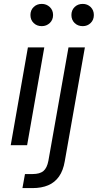

<svg xmlns="http://www.w3.org/2000/svg" viewBox="-20 -744 501 984"><path d="M35 0 123 -501H207L119 0ZM194 -610Q169 -610 152.5 -626Q136 -642 136 -667Q136 -692 152.5 -708Q169 -724 194 -724Q218 -724 235 -708Q252 -692 252 -667Q252 -642 235 -626Q218 -610 194 -610ZM95 220 108 148H147Q184 148 202.5 132.5Q221 117 228 80L331 -501H415L312 82Q304 130 282.5 160.5Q261 191 227 205.5Q193 220 146 220ZM404 -610Q379 -610 362.5 -626Q346 -642 346 -667Q346 -692 362.5 -708Q379 -724 404 -724Q428 -724 444.5 -708Q461 -692 461 -667Q461 -642 444.5 -626Q428 -610 404 -610Z"/></svg>

Font: DM Sans 17pt
Style: Italic
Weight: 400
Italic angle: -10°
Version: Version 4.004;gftools[0.9.30]